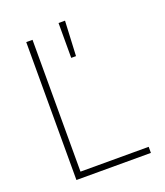

<svg xmlns="http://www.w3.org/2000/svg" viewBox="-136 -833 795 925"><g transform="rotate(-20 261.0 -370.0)"><path d="M95.7 -707H127.9V-31.2H477.5V0H95.7ZM273.4 -740.2H306.6L297.9 -561.5H273.4Z"/></g></svg>

Font: Pretendard Std Thin
Style: Regular
Weight: 100
Designer: Base glyphs from Inter by Rasmus Andersson; Hangeul glyphs from Noto Sans CJK(Source Han Sans) by Jang Soo-young and Kan
Foundry: Kil Hyung-jin
Version: Version 1.309